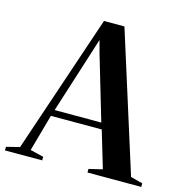

<svg xmlns="http://www.w3.org/2000/svg" viewBox="-149 -849 918 952"><g transform="rotate(15 310.0 -373.5)"><path d="M28.5 -35.5 268.5 -747H373.5L598.5 -34.5L660 -18.5V0H384V-18.5L453.5 -35L397 -224.5H136L83 -35L151.5 -18.5V0H-39.5V-18.5ZM386 -257 288 -588.5 271.5 -650.5 252 -588.5 146.5 -257Z"/></g></svg>

Font: Merriweather 144pt SemiBold
Style: Regular
Weight: 600
Version: Version 2.100